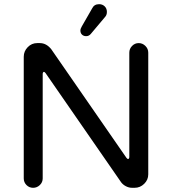

<svg xmlns="http://www.w3.org/2000/svg" viewBox="-20 -894 824 920"><path d="M365.2 -748Q365.2 -755.9 372.1 -767.6L421.9 -854.5Q431.6 -874 455.1 -874Q470.7 -874 481.4 -863.8Q492.2 -853.5 492.2 -836.9Q492.2 -821.3 482.4 -811.5L415 -731.4Q406.2 -720.7 392.6 -720.7Q380.9 -720.7 373 -728Q365.2 -735.4 365.2 -748ZM93.8 -39.1V-622.1Q93.8 -648.4 112.8 -668Q131.8 -687.5 158.2 -687.5H170.9Q202.1 -687.5 225.6 -658.2L585.9 -137.7Q590.8 -131.8 593.8 -131.8Q595.7 -131.8 597.7 -134.8Q599.6 -137.7 599.6 -141.6V-641.6Q599.6 -660.2 612.8 -673.8Q626 -687.5 644.5 -687.5Q663.1 -687.5 676.8 -673.8Q690.4 -660.2 690.4 -641.6V-58.6Q690.4 -32.2 670.9 -13.2Q651.4 5.9 625 5.9H613.3Q597.7 5.9 583.5 -1.5Q569.3 -8.8 560.5 -20.5L198.2 -543.9Q193.4 -549.8 190.4 -549.8Q188.5 -549.8 186.5 -546.9Q184.6 -543.9 184.6 -540V-39.1Q184.6 -20.5 170.9 -7.3Q157.2 5.9 138.7 5.9Q120.1 5.9 106.9 -7.3Q93.8 -20.5 93.8 -39.1Z"/></svg>

Font: jf-openhuninn-1.0
Style: Regular
Weight: 400
Designer: [Kosugi Maru]
      Designed by Motoya company      

      [Varela Round]
      Joe Prince(Latin component); Avraham Co
Foundry: justfont CO.,LTD.
Version: 1.0